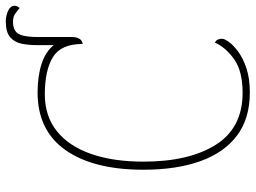

<svg xmlns="http://www.w3.org/2000/svg" viewBox="-130 -744 884 664"><g transform="rotate(-90 312.0 -412.0)"><path d="M324 10Q234 10 175 -34.5Q116 -79 86.5 -161.5Q57 -244 57 -358Q57 -531 125 -627.5Q193 -724 324 -724Q381 -724 423.5 -710Q466 -696 488 -668V-729Q488 -756 493 -780Q498 -804 515.5 -819Q533 -834 571 -834Q589 -834 606.5 -826Q624 -818 624 -804Q624 -794 616 -786Q605 -796 595 -802.5Q585 -809 569 -809Q538 -809 527 -790Q516 -771 516 -724V-604Q516 -591 510.5 -580.5Q505 -570 492 -568Q492 -643 446.5 -671Q401 -699 318 -699Q242 -699 190 -657Q138 -615 111.5 -538.5Q85 -462 85 -358Q85 -200 143.5 -107.5Q202 -15 323 -15Q397 -15 438 -43.5Q479 -72 497 -111Q510 -104 510 -86Q510 -78 499 -62.5Q488 -47 465 -30Q442 -13 407 -1.5Q372 10 324 10Z"/></g></svg>

Font: Noto Serif Thin
Style: Regular
Weight: 100
Designer: Monotype Design Team
Foundry: Monotype Imaging Inc.
Version: Version 2.015